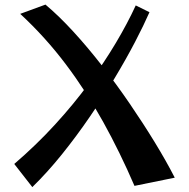

<svg xmlns="http://www.w3.org/2000/svg" viewBox="-20 -782 802 815"><path d="M117.2 12.2 40.5 -86Q134.8 -167 214.1 -253.8Q293.5 -340.5 357.9 -428.5Q422.2 -516.5 472 -600.2Q521.8 -684 556.2 -759L614.5 -730.2Q591 -676.5 553.4 -604.2Q515.8 -532 466.8 -450.5Q417.8 -369 361 -286Q304.2 -203 242.5 -126.4Q180.8 -49.8 117.2 12.2ZM550.8 7Q489.8 -135 417.8 -264.8Q345.8 -394.5 259 -509.6Q172.2 -624.8 65.8 -723.2L173 -762.5Q230.2 -714.5 291.6 -647.5Q353 -580.5 414 -502Q475 -423.5 531.6 -340.6Q588.2 -257.8 637.1 -177.8Q686 -97.8 721.8 -27.8Z"/></svg>

Font: Marhey Light
Style: Regular
Weight: 300
Designer: Nur Syamsi & Bustanul Arifin
Foundry: Namelatype
Version: Version 1.000